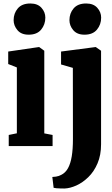

<svg xmlns="http://www.w3.org/2000/svg" viewBox="-20 -836 642 1099"><path d="M30 0V-63.5L76.5 -73V-450L27 -469.5V-541L201.5 -566.5H204.5L233.5 -545.5V-72.5L281 -63.5V0ZM143.5 -637.5Q101.5 -637.5 79.8 -663.5Q58 -689.5 58 -720.5Q58 -760 82 -788Q106 -816 153 -816H154Q195.5 -816 217.5 -791.2Q239.5 -766.5 239.5 -735Q239.5 -695.5 215.5 -666.5Q191.5 -637.5 144.5 -637.5ZM349 243Q341 243 328 242.8Q315 242.5 303.2 241.5Q291.5 240.5 287 239L279.5 177Q286.5 177 300.2 175Q314 173 329.5 165.5Q354.5 153.5 369.2 126.8Q384 100 390.8 58.2Q397.5 16.5 397.5 -40L397 -447.5L329.5 -467V-541L525.5 -566.5H528.5L558.5 -545.5V-10.5Q558.5 52 538.2 99.2Q518 146.5 485.5 178Q453 209.5 416.8 225.8Q380.5 242 349 243ZM463 -637.5Q421 -637.5 399.2 -663.5Q377.5 -689.5 377.5 -720.5Q377.5 -760 401.5 -788Q425.5 -816 472.5 -816H473.5Q515 -816 537 -791.2Q559 -766.5 559 -735Q559 -695.5 535 -666.5Q511 -637.5 464 -637.5Z"/></svg>

Font: Merriweather 24pt SemiCondensed Black
Style: Regular
Weight: 900
Width: 4
Designer: Eben Sorkin
Foundry: Eben Sorkin
Version: Version 2.100